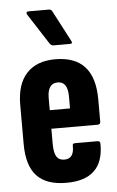

<svg xmlns="http://www.w3.org/2000/svg" viewBox="-52 -741 478 783"><g transform="rotate(-5 187.0 -349.0)"><path d="M188 6Q107 6 67.5 -36Q28 -78 28 -167V-327Q28 -412 69 -456Q110 -500 186 -500Q347 -500 347 -322V-231Q347 -219 336 -219H146V-158Q146 -121 156 -105Q166 -89 188 -89Q228 -89 227 -141Q226 -152 236 -152H329Q340 -152 340 -141Q342 6 188 6ZM146 -295H229V-344Q229 -405 188 -405Q146 -405 146 -344ZM185 -557Q175 -557 169 -566L89 -690Q85 -696 86.5 -700Q88 -704 94 -704H178Q188 -704 192 -695L258 -569Q265 -557 251 -557Z"/></g></svg>

Font: Sofia Sans Extra Condensed ExtraBold
Style: Regular
Weight: 800
Designer: Botio Nikoltchev, Ani Petrova
Foundry: lettersoup
Version: Version 4.101; ttfautohint (v1.8.4.7-5d5b)